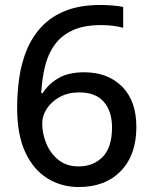

<svg xmlns="http://www.w3.org/2000/svg" viewBox="-20 -743 612 773"><path d="M49 -310Q49 -370 57.5 -429.5Q66 -489 87.5 -541.5Q109 -594 147 -635Q185 -676 243.5 -699.5Q302 -723 385 -723Q406 -723 432 -721Q458 -719 476 -715V-631Q436 -642 388 -642Q318 -642 272.5 -621Q227 -600 200 -562.5Q173 -525 161 -475Q149 -425 146 -368H152Q174 -404 214.5 -428Q255 -452 319 -452Q414 -452 471.5 -394.5Q529 -337 529 -232Q529 -119 466.5 -54.5Q404 10 297 10Q228 10 171.5 -24.5Q115 -59 82 -129.5Q49 -200 49 -310ZM296 -73Q356 -73 393.5 -111.5Q431 -150 431 -230Q431 -295 398 -333Q365 -371 299 -371Q254 -371 220.5 -352.5Q187 -334 168.5 -305.5Q150 -277 150 -246Q150 -205 166.5 -165Q183 -125 215.5 -99Q248 -73 296 -73Z"/></svg>

Font: Noto Sans Sinhala UI Medium
Style: Regular
Weight: 500
Designer: Jelle Bosma - Monotype Design Team
Foundry: Monotype Imaging Inc.
Version: Version 2.006; ttfautohint (v1.8.4.7-5d5b)